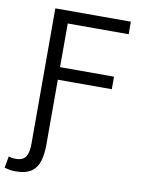

<svg xmlns="http://www.w3.org/2000/svg" viewBox="-123 -758 745 1009"><g transform="rotate(10 249.0 -253.0)"><path d="M30 187Q14 187 -2 184Q-18 181 -28 178L-17 116Q-11 118 -1.5 120Q8 122 21 122Q59 122 74 99.5Q89 77 89 30V-693H492V-626H167V-393H455V-326H167V21Q167 69 156.5 106.5Q146 144 116.5 165.5Q87 187 30 187Z"/></g></svg>

Font: Ubuntu Sans
Style: Regular
Weight: 400
Designer: Dalton Maag Ltd
Foundry: Dalton Maag Ltd
Version: Version 1.006; ttfautohint (v1.8.4.7-5d5b)